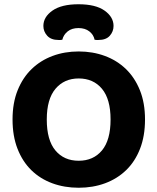

<svg xmlns="http://www.w3.org/2000/svg" viewBox="-20 -866 740 903"><path d="M662 -304Q662 -226 638.5 -166Q615 -106 573 -65.5Q531 -25 474 -4Q417 17 350 17Q283 17 226 -4Q169 -25 127.5 -65.5Q86 -106 62.5 -166Q39 -226 39 -304Q39 -382 63 -441.5Q87 -501 129 -541.5Q171 -582 227.5 -603Q284 -624 350 -624Q416 -624 473 -603Q530 -582 572 -541.5Q614 -501 638 -441.5Q662 -382 662 -304ZM500 -304Q500 -400 459.5 -448.5Q419 -497 350 -497Q282 -497 241 -448.5Q200 -400 200 -304Q200 -207 240.5 -158.5Q281 -110 350 -110Q419 -110 459.5 -158.5Q500 -207 500 -304ZM349 -734Q318 -734 298.5 -718.5Q279 -703 273 -679Q268 -678 264 -678Q260 -678 255 -678Q220 -678 202 -698Q184 -718 184 -744Q184 -786 226.5 -816Q269 -846 349 -846Q430 -846 472 -816Q514 -786 514 -744Q514 -718 496.5 -698Q479 -678 443 -678Q438 -678 434 -678Q430 -678 425 -679Q420 -703 400 -718.5Q380 -734 349 -734Z"/></svg>

Font: Baloo Tammudu 2
Style: Bold
Weight: 700
Designer: Maithili Shingre, Omkar Shende and Ek Type
Foundry: Ek Type
Version: Version 1.640;hotconv 1.0.111;makeotfexe 2.5.65597; ttfautoh